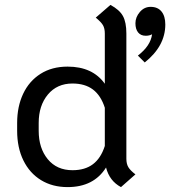

<svg xmlns="http://www.w3.org/2000/svg" viewBox="-20 -753 698 784"><path d="M533 -41 474 11Q427 -14 413 -69Q363 11 256 11Q194 11 147.5 -17.5Q101 -46 75.5 -98Q50 -150 50 -219V-251Q50 -318 74.5 -370Q99 -422 145.5 -451.5Q192 -481 256 -481Q358 -481 408 -411V-616Q408 -637 400.5 -650Q393 -663 371 -681L431 -733Q468 -713 482 -687.5Q496 -662 496 -616V-105Q496 -84 504 -70.5Q512 -57 533 -41ZM408 -313Q392 -363 359.5 -387.5Q327 -412 276 -412Q213 -412 175.5 -367Q138 -322 138 -251V-219Q138 -148 175 -103Q212 -58 276 -58Q327 -58 359.5 -82.5Q392 -107 408 -157ZM655 -653Q655 -565 571 -498L543 -526Q595 -566 601 -613Q590 -607 575 -607Q555 -607 544 -620.5Q533 -634 533 -658Q533 -683 551 -704Q569 -725 595 -725Q624 -725 639.5 -706Q655 -687 655 -653Z"/></svg>

Font: KoHo Medium
Style: Regular
Weight: 500
Version: Version 1.000; ttfautohint (v1.6)